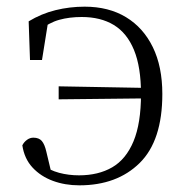

<svg xmlns="http://www.w3.org/2000/svg" viewBox="-20 -542 558 576"><path d="M218 14Q175 14 138.5 0.5Q102 -13 77.5 -39.5Q53 -66 47 -106Q52 -116 61 -122.5Q70 -129 80 -129Q97 -129 105.5 -119Q114 -109 119 -87L135 -20L98 -52Q129 -31 157.5 -23.5Q186 -16 217 -16Q275 -16 316.5 -40Q358 -64 380.5 -118Q403 -172 403 -260Q403 -341 382 -392Q361 -443 321.5 -467Q282 -491 225 -491Q188 -491 157.5 -482.5Q127 -474 97 -450L126 -487L106 -362H70L66 -478Q104 -501 146.5 -511.5Q189 -522 234 -522Q306 -522 358 -490.5Q410 -459 438.5 -400.5Q467 -342 467 -260Q467 -120 399 -53Q331 14 218 14ZM156 -244V-283L433 -278V-247Z"/></svg>

Font: Noto Serif HK
Style: Regular
Weight: 200
Designer: Ryoko NISHIZUKA 西塚涼子 (kana & ideographs); Frank Grießhammer (Latin, Greek & Cyrillic); Wenlong ZHANG 张文龙 (bopomofo); San
Foundry: Adobe
Version: Version 2.001;hotconv 1.1.0;makeotfexe 2.6.0